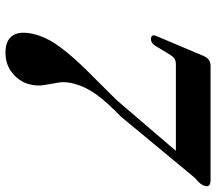

<svg xmlns="http://www.w3.org/2000/svg" viewBox="-62 -678 752 667"><g transform="rotate(90 313.5 -344.0)"><path d="M271.5 -67.5Q262 -34.5 232.8 -11Q203.5 12.5 162 12.5Q118 12.5 101.8 -14.8Q85.5 -42 100 -94Q112 -136 144.2 -179Q176.5 -222 223.8 -269.8Q271 -317.5 328 -374.5L503.5 -579.5H204.5Q190.5 -579.5 183.8 -575Q177 -570.5 171 -561.5L138.5 -508Q129 -492.5 114.5 -493Q96.5 -493.5 105 -512.5L174 -676Q184.5 -700 208 -700H604Q631.5 -700 625.5 -680.5Q624 -673.5 617.8 -665.2Q611.5 -657 597.5 -645.5L384.5 -388.5Q334 -339.5 308 -303.5Q282 -267.5 271.5 -230.5Q262 -198.5 266.2 -172.5Q270.5 -146.5 275 -121.5Q279.5 -96.5 271.5 -67.5Z"/></g></svg>

Font: Fraunces 72pt SemiBold
Style: Italic
Weight: 600
Italic angle: -16°
Version: Version 1.000;[b76b70a41]